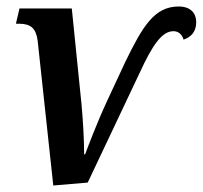

<svg xmlns="http://www.w3.org/2000/svg" viewBox="-20 -562 624 591"><path d="M96 -436 144 9 250 0 410 -338C450 -425 479 -466 514 -466C530 -466 541 -455 545 -440C569 -448 584 -465 584 -494C584 -521 567 -542 530 -542C455 -542 419 -481 365 -370L310 -252C278 -183 251 -111 242 -87H239C239 -134 235 -197 231 -240L201 -536H40L29 -489H38C75 -489 91 -475 96 -436Z"/></svg>

Font: Noto Serif Condensed SemiBold
Style: Italic
Weight: 600
Width: 3
Italic angle: -12°
Designer: Monotype Design Team
Foundry: Monotype Imaging Inc.
Version: Version 2.014